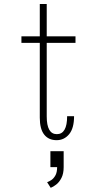

<svg xmlns="http://www.w3.org/2000/svg" viewBox="-20 -678 490 941"><path d="M175 -101.5V-468H85V-500H175V-658.5H209V-500H350V-468H209V-107.5Q209 -20.5 258.5 -20.5Q309 -20.5 309 -108.5H343Q343 -49.5 318.8 -20.2Q294.5 9 257.5 9Q218 9 196.5 -18.5Q175 -46 175 -101.5ZM227 141V63H292V141Q292 173 281.2 194Q270.5 215 255.5 226.5Q240.5 238 228.5 242.5L211 215Q219.5 212 231 204.8Q242.5 197.5 251.2 182.2Q260 167 260 141Z"/></svg>

Font: Trispace Condensed Thin
Style: Regular
Weight: 100
Width: 3
Designer: Tyler Finck
Foundry: Etcetera Type Company
Version: Version 1.210; ttfautohint (v1.8.3)